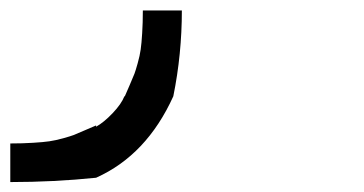

<svg xmlns="http://www.w3.org/2000/svg" viewBox="-20 -187 707 373"><path d="M166.7 59.2Q181.7 50.8 198.8 32.9Q215.8 15 221.7 0H222.5Q225 -5.8 232.1 -22.1Q239.2 -38.3 241.2 -43.8Q243.3 -49.2 247.5 -64.2Q251.7 -79.2 253.3 -90.8Q255 -102.5 256.2 -122.5Q257.5 -142.5 257.5 -166.7H333.3Q333.3 -81.7 316.7 0Q265 114.2 166.7 158.3Q85 166.7 0 166.7V91.7Q24.2 91.7 44.2 90.4Q64.2 89.2 75.8 87.5Q87.5 85.8 102.5 81.7Q117.5 77.5 122.9 75.4Q128.3 73.3 144.6 66.2Q160.8 59.2 166.7 56.7Z"/></svg>

Font: 0xA000-Mono
Style: Mono
Weight: 400
Version: Version 0.1